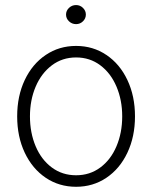

<svg xmlns="http://www.w3.org/2000/svg" viewBox="-20 -717 593 748"><path d="M46.9 -263.7Q46.9 -342.8 76.4 -405.3Q106 -467.8 158.2 -502.9Q210.4 -538.1 276.4 -538.1Q342.3 -538.1 394.5 -502.9Q446.8 -467.8 476.3 -405.3Q505.9 -342.8 505.9 -263.7Q505.9 -184.6 476.3 -122.1Q446.8 -59.6 394.5 -24.4Q342.3 10.7 276.4 10.7Q210.4 10.7 158.2 -24.4Q106 -59.6 76.4 -122.1Q46.9 -184.6 46.9 -263.7ZM456.1 -263.7Q456.1 -327.1 433.8 -379.6Q411.6 -432.1 370.8 -462.6Q330.1 -493.2 276.4 -493.2Q222.7 -493.2 181.9 -462.4Q141.1 -431.6 118.9 -379.4Q96.7 -327.1 96.7 -263.7Q96.7 -199.7 118.9 -147.2Q141.1 -94.7 181.9 -64.5Q222.7 -34.2 276.4 -34.2Q330.1 -34.2 370.8 -64.5Q411.6 -94.7 433.8 -147.2Q456.1 -199.7 456.1 -263.7ZM237.3 -660.2Q237.3 -675.3 248.8 -686.3Q260.3 -697.3 276.4 -697.3Q292 -697.3 303.2 -686.3Q314.5 -675.3 314.5 -660.2Q314.5 -645 303.2 -634Q292 -623 276.4 -623Q260.3 -623 248.8 -634Q237.3 -645 237.3 -660.2Z"/></svg>

Font: Pretendard GOV ExtraLight
Style: Regular
Weight: 200
Designer: Base glyphs from Inter by Rasmus Andersson; Hangeul glyphs from Noto Sans CJK(Source Han Sans) by Jang Soo-young and Kan
Foundry: Kil Hyung-jin
Version: Version 1.309